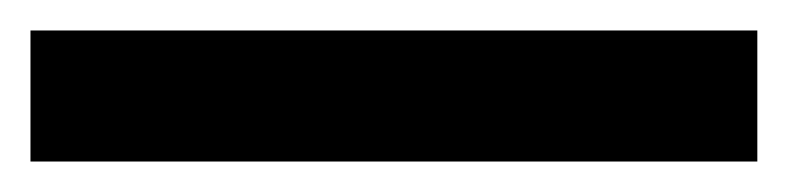

<svg xmlns="http://www.w3.org/2000/svg" viewBox="-23 -866 517 126"><path d="M474 -760H-3V-846H474Z"/></svg>

Font: Noto Sans Khmer UI Condensed SemiBold
Style: Regular
Weight: 600
Width: 3
Designer: Danh Hong and the Monotype Design Team
Foundry: Monotype Imaging Inc.
Version: Version 2.002; ttfautohint (v1.8.4.7-5d5b)